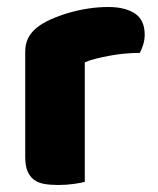

<svg xmlns="http://www.w3.org/2000/svg" viewBox="-20 -520 451 548"><path d="M222 -1Q212 2 190.5 5Q169 8 146 8Q124 8 106.5 5Q89 2 77 -7Q65 -16 58.5 -31.5Q52 -47 52 -72V-372Q52 -395 60.5 -411.5Q69 -428 85 -441Q101 -454 124.5 -464.5Q148 -475 175 -483Q202 -491 231 -495.5Q260 -500 289 -500Q337 -500 365 -481.5Q393 -463 393 -421Q393 -407 389 -393.5Q385 -380 379 -369Q358 -369 336 -367Q314 -365 293 -361Q272 -357 253.5 -352.5Q235 -348 222 -342Z"/></svg>

Font: Baloo Bhai
Style: Regular
Weight: 400
Designer: Supriya Tembe, Noopur Datye and Ek Type
Foundry: Ek Type
Version: Version 1.443;PS 1.000;hotconv 16.6.51;makeotf.lib2.5.65220;